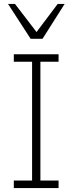

<svg xmlns="http://www.w3.org/2000/svg" viewBox="-20 -950 366 970"><path d="M275.9 0H49.8V-38.1H142.1V-638.2H49.8V-675.8H275.9V-638.2H184.1V-38.1H275.9ZM194.8 -753.9H134.8L20.5 -930.2H55.7L164.6 -788.1L271.5 -930.2H306.6Z"/></svg>

Font: Clear Sans Thin
Style: Regular
Weight: 250
Foundry: Intel Corporation
Version: Version 1.00